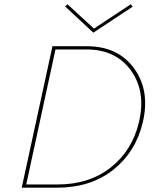

<svg xmlns="http://www.w3.org/2000/svg" viewBox="-20 -873 724 893"><path d="M597 -842 414 -721 283 -843 294 -853 417 -740 588 -853ZM384 -658Q529 -658 604 -554.5Q679 -451 644 -304Q612 -167 507 -83.5Q402 0 244 0H81L224 -658ZM626 -304Q660 -446 589.5 -544.5Q519 -643 382 -643H238L102 -15H247Q395 -15 495 -94Q595 -173 626 -304Z"/></svg>

Font: EauTest Thin
Style: Italic
Weight: 250
Italic angle: -12°
Designer: Christian Thalmann (Catharsis Fonts)
Version: Version 0.001;PS 000.001;hotconv 1.0.88;makeotf.lib2.5.64775